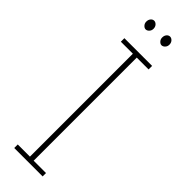

<svg xmlns="http://www.w3.org/2000/svg" viewBox="-259 -763 769 769"><g transform="rotate(45 125.0 -378.5)"><path d="M41 0V-20H110V-603H42V-623H199V-603H132V-19H202V0ZM77 -708Q70 -708 63.5 -715Q57 -722 57 -732Q57 -743 63 -750Q69 -757 77 -757Q85 -757 91.5 -750Q98 -743 98 -732Q98 -722 91.5 -715Q85 -708 77 -708ZM167 -708Q160 -708 153.5 -715Q147 -722 147 -732Q147 -743 153 -750Q159 -757 167 -757Q175 -757 181.5 -750Q188 -743 188 -732Q188 -722 181.5 -715Q175 -708 167 -708Z"/></g></svg>

Font: Inconsolata UltraCondensed ExtraLight
Style: Regular
Weight: 200
Width: 1
Monospace: yes
Designer: Raph Levien, Cyreal, Brenton Simpson
Foundry: Raph Levien, Cyreal, Google
Version: Version 3.100; ttfautohint (v1.8.4.7-5d5b)